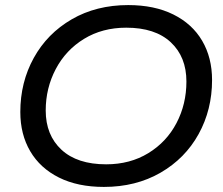

<svg xmlns="http://www.w3.org/2000/svg" viewBox="-20 -728 880 756"><path d="M60 -287Q60 -404 113 -500Q166 -596 262.5 -652Q359 -708 485 -708Q588 -708 662.5 -671Q737 -634 776 -567.5Q815 -501 815 -413Q815 -296 762 -200Q709 -104 612 -48Q515 8 389 8Q286 8 212 -29Q138 -66 99 -132.5Q60 -199 60 -287ZM714 -407Q714 -504 652.5 -561.5Q591 -619 477 -619Q383 -619 311 -575Q239 -531 199.5 -456Q160 -381 160 -293Q160 -196 222 -138.5Q284 -81 398 -81Q492 -81 564 -125Q636 -169 675 -243.5Q714 -318 714 -407Z"/></svg>

Font: Idrija
Style: Italic
Weight: 500
Italic angle: -11.3°
Designer: Julieta Ulanovsky
Foundry: Julieta Ulanovsky
Version: Version 7.200